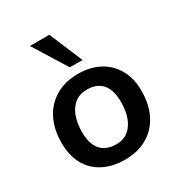

<svg xmlns="http://www.w3.org/2000/svg" viewBox="-183 -899 959 1029"><g transform="rotate(-30 296.0 -384.5)"><path d="M293 7Q215 7 158 -23Q101 -53 71 -109Q41 -165 41 -240Q41 -325 73 -387.5Q105 -450 164 -484Q223 -518 301 -518Q378 -518 434.5 -487Q491 -456 521.5 -400.5Q552 -345 552 -271Q552 -184 520 -122Q488 -60 429.5 -26.5Q371 7 293 7ZM293 -88Q338 -88 368 -112.5Q398 -137 412.5 -178.5Q427 -220 427 -274Q427 -346 395 -383.5Q363 -421 302 -421Q255 -421 225 -397Q195 -373 180 -331Q165 -289 165 -237Q165 -163 197.5 -125.5Q230 -88 293 -88ZM282 -570 154 -776H274L361 -570Z"/></g></svg>

Font: Muli
Style: Bold Italic
Weight: 700
Italic angle: -4.541°
Designer: Vernon Adams
Foundry: Vernon Adams
Version: Version 2.100; ttfautohint (v1.8.1.43-b0c9)